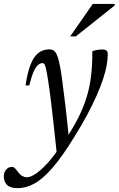

<svg xmlns="http://www.w3.org/2000/svg" viewBox="-98 -697 604 978"><path d="M51 -261.5H32Q40 -314.5 51.5 -350.2Q63 -386 78.2 -406.8Q93.5 -427.5 112.5 -436.5Q131.5 -445.5 154 -445.5Q166 -445.5 174.8 -440Q183.5 -434.5 190.5 -420.2Q197.5 -406 203.5 -379.5Q210 -353 217.2 -301Q224.5 -249 234.2 -166.2Q244 -83.5 256 35.5L191.5 88Q183 5.5 176 -56.2Q169 -118 163.8 -163.5Q158.5 -209 153.8 -242.2Q149 -275.5 145 -300.5Q139.5 -334 135.5 -350Q131.5 -366 127.8 -370.8Q124 -375.5 118.5 -375.5Q107 -375.5 95.5 -365.8Q84 -356 73 -331Q62 -306 51 -261.5ZM215.5 37 231.5 19.5Q272.5 -41.5 299.5 -94.8Q326.5 -148 342.8 -200.2Q359 -252.5 365.8 -309.8Q372.5 -367 372.5 -436.5Q388 -441.5 400.2 -443.2Q412.5 -445 424 -445Q437.5 -445 444.2 -439.5Q451 -434 451 -421.5Q451 -396 445.2 -364Q439.5 -332 426.8 -293.5Q414 -255 394 -209.8Q374 -164.5 346 -112Q318 -59.5 280.5 0.5Q219 101 169.5 157.8Q120 214.5 77.2 238Q34.5 261.5 -8.5 261.5Q-45.5 261.5 -62 245Q-78.5 228.5 -78.5 201.5Q-78.5 180.5 -66.5 166.8Q-54.5 153 -36.5 153Q-29.5 153 -23.8 158Q-18 163 -6.5 179Q5.5 194.5 16.5 200.2Q27.5 206 39 206Q59 206 88.5 185Q118 164 151.2 126Q184.5 88 215.5 37ZM259.5 -511.5 374.5 -677H486V-669L288 -511.5Z"/></svg>

Font: Newsreader 24pt
Style: Italic
Weight: 400
Italic angle: -17°
Designer: Hugues Gentile
Foundry: Production Type
Version: Version 1.003